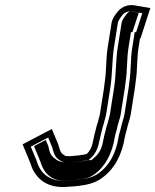

<svg xmlns="http://www.w3.org/2000/svg" viewBox="-20 -701 619 765"><path d="M397.4 -375C396.7 -366.3 395.6 -357.3 394.1 -348L377.5 -243C377 -239.7 370.8 -219.8 370.1 -215C367.7 -208.3 365.6 -201.7 363.9 -195C362.1 -183.7 358.8 -175.5 355.7 -162C354.6 -155.3 353.3 -149.3 351.8 -144C348.1 -120.8 339.9 -100.1 325.9 -88C325.3 -88 324.6 -87.7 323.8 -87C305.5 -82.6 282.9 -80.5 263.5 -79H246.5C239.9 -79 236.9 -82.1 232.5 -85C219.3 -92.2 216.5 -112.7 212 -126L186.6 -187L70 -126L95.3 -65C97.2 -60.3 99.4 -55 101.8 -49C118.8 8.6 166.9 52.3 252.2 43L282.5 41C326.4 35.9 356.9 29.8 387.3 7.5C434.4 -27 465.9 -81.5 477.9 -157C478.7 -162.3 479.6 -166 480.6 -168L485.5 -186C487.6 -199.2 498.2 -228.4 500.5 -243L517.1 -348C518.7 -358 520 -368 520.9 -378C527.9 -422.3 524.9 -466.6 532.1 -512L537.8 -548H539.8L579 -669L513.7 -680C485.5 -684.1 461.5 -670.6 448 -653.5C438.1 -641 427.1 -625.6 424.6 -610L409.1 -512C401.7 -465.1 404.7 -421.1 397.4 -375ZM434.1 -512 449.6 -610C450.7 -616.6 457.5 -628.1 467 -640.2C474.5 -649.6 487.9 -657.6 505.9 -655.3L546.9 -648.4L522.5 -573H516.8L507.1 -512C499.3 -463 502.3 -418.5 495.9 -378L495.7 -377.2C494.8 -367.5 493.7 -357.7 492.1 -348L475.5 -243C474 -233.6 463.9 -204.6 460.7 -187.5L456.7 -172.6C454.1 -165.6 453.8 -162.7 452.9 -157C441.7 -86.4 413.6 -40.4 374.4 -11.8C350.7 5.6 326.4 11.2 284.2 16.1L253.9 18.1C179.2 26.3 140.9 -9.7 126.2 -59.3C124.2 -66 121.1 -72.2 118.9 -77.4L102.6 -116.7L171.9 -152.9L188 -114.2C191.1 -105 193.9 -76.9 216.8 -63.2C218.9 -61.7 228.2 -54 242.6 -54H260.5C281.1 -55.6 305.3 -57.8 327.1 -63H332.3L340.8 -70.3C363.4 -89.8 372.2 -117.4 376.6 -142.5C383 -166.5 386.5 -189.8 394.7 -212.5L395 -214.8C396.1 -219.6 401.1 -234.4 402.5 -243L419.1 -348C428.3 -406.2 426.1 -461.3 434.1 -512ZM434.1 -348 417.5 -243C416.4 -236.4 410.7 -218.4 410 -215L409.8 -213.4C407.5 -206.9 405.7 -201.4 403.8 -194.2C401.5 -181.4 398.3 -173.3 395.6 -161.4C394.7 -155.9 393.3 -149.2 391.7 -143C387.6 -118.6 380.3 -94.2 357.8 -74.8L344.1 -63H331.6C308.2 -57.8 282.6 -55.6 262 -54H242.6C216.3 -54 203.6 -65.8 202.8 -66.3C174.9 -83.8 176.4 -106.7 172.8 -118.1L162.3 -143.2L115.5 -118.8L134.3 -73.4C136.3 -68.5 138.7 -62.7 141.1 -56.5C157.6 -0.7 196.3 24.1 250.5 18.2L280.6 16.2C320.7 11.5 336.2 8.2 357.8 -7.6C395.9 -35.5 426.4 -84.3 437.9 -157C438.8 -162.7 438.9 -164.5 441.4 -171.1L445.6 -186.9C448.4 -202.5 458.7 -231.7 460.5 -243L477.1 -348C478.7 -358 479.8 -366.6 480.8 -377.5C487.6 -420.6 484.5 -464 492.1 -512L501.8 -573H507.7L532.7 -650.3L500.5 -655.7C500.5 -655.7 493.4 -656.6 483.8 -644.3C474.4 -632.4 466.2 -620 464.6 -610L449.1 -512C440.7 -459.3 443.3 -405.7 434.1 -348Z"/></svg>

Font: Tape
Style: Regular
Weight: 500
Foundry: Cannot Into Space Fonts
Version: Version 0.97